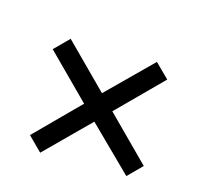

<svg xmlns="http://www.w3.org/2000/svg" viewBox="-79 -679 710 671"><g transform="rotate(15 275.5 -344.0)"><path d="M224.1 -301.8 68.8 -457.5 120.1 -508.8 274.9 -353.5 432.1 -508.8 482.9 -458.5 326.2 -301.8 481.9 -145.5 432.1 -95.7 274.9 -250.5 120.1 -96.7 69.8 -147ZM298.8 -591.8Z"/></g></svg>

Font: Noto Sans Gujarati UI
Style: Regular
Weight: 400
Designer: Monotype Design Team
Foundry: Monotype Imaging Inc.
Version: Version 1.03